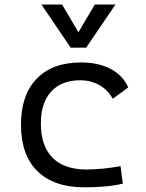

<svg xmlns="http://www.w3.org/2000/svg" viewBox="-20 -796 626 826"><path d="M342.8 9.8Q211.4 9.8 140.9 -59.6Q70.3 -128.9 70.3 -259.8Q70.3 -386.7 137.5 -457Q204.6 -527.3 329.1 -527.3Q403.3 -527.3 456.3 -499.3Q509.3 -471.2 531.7 -419.9L465.3 -371.1Q441.9 -411.6 405.3 -431.2Q368.7 -450.7 325.2 -450.7Q244.6 -450.7 200.2 -402.1Q155.8 -353.5 155.8 -264.6Q155.8 -168 206.1 -117.4Q256.3 -66.9 351.1 -66.9Q388.7 -66.9 425.8 -70.8Q462.9 -74.7 498.5 -81.1L508.3 -5.9Q468.3 3.4 425.8 6.6Q383.3 9.8 342.8 9.8ZM284.2 -590.8 158.2 -776.4H247.1L317.4 -657.2L387.7 -776.4H476.6L350.6 -590.8Z"/></svg>

Font: Cascadia Code PL SemiLight
Style: Regular
Weight: 350
Monospace: yes
Designer: Aaron Bell
Foundry: Saja Typeworks
Version: Version 2404.023; ttfautohint (v1.8.4)